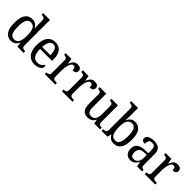

<svg xmlns="http://www.w3.org/2000/svg" viewBox="295 -2113 3476 3476"><g transform="rotate(45 2033.0 -375.0)"><path d="M237 10Q147 10 98.5 -56.5Q50 -123 50 -267Q50 -412 98.5 -479Q147 -546 238 -546Q292 -546 325.5 -521.5Q359 -497 379 -458H384Q381 -482 380 -511.5Q379 -541 379 -566V-650Q379 -695 356.5 -706.5Q334 -718 304 -718H296V-760H470V-110Q470 -66 492 -54Q514 -42 545 -42H553V0H394L383 -91H380Q359 -44 325.5 -17Q292 10 237 10ZM256 -51Q325 -51 352 -106Q379 -161 379 -267Q379 -373 352.5 -429Q326 -485 255 -485Q196 -485 170 -428.5Q144 -372 144 -266Q144 -158 170 -104.5Q196 -51 256 -51Z M836 10Q734 10 677 -62Q620 -134 620 -264Q620 -405 674 -475.5Q728 -546 827 -546Q918 -546 969.5 -485Q1021 -424 1021 -306V-262H714Q716 -152 750.5 -101Q785 -50 852 -50Q900 -50 933 -72Q966 -94 982 -123Q990 -120 996 -111.5Q1002 -103 1002 -90Q1002 -70 984 -46.5Q966 -23 929.5 -6.5Q893 10 836 10ZM926 -314Q925 -395 903 -444Q881 -493 827 -493Q775 -493 747.5 -447Q720 -401 716 -314Z M1096 0V-42H1099Q1130 -42 1152 -54Q1174 -66 1174 -114V-426Q1174 -471 1152 -482.5Q1130 -494 1100 -494H1097V-536H1243L1260 -434H1264Q1277 -464 1292 -489.5Q1307 -515 1331 -530.5Q1355 -546 1394 -546Q1444 -546 1468 -526Q1492 -506 1492 -472Q1492 -441 1471.5 -422Q1451 -403 1404 -403Q1404 -444 1393 -462.5Q1382 -481 1355 -481Q1331 -481 1314 -460Q1297 -439 1286.5 -406.5Q1276 -374 1271 -337.5Q1266 -301 1266 -270V-109Q1266 -64 1288 -53Q1310 -42 1340 -42H1365V0Z M1535 0V-42H1538Q1569 -42 1591 -54Q1613 -66 1613 -114V-426Q1613 -471 1591 -482.5Q1569 -494 1539 -494H1536V-536H1682L1699 -434H1703Q1716 -464 1731 -489.5Q1746 -515 1770 -530.5Q1794 -546 1833 -546Q1883 -546 1907 -526Q1931 -506 1931 -472Q1931 -441 1910.5 -422Q1890 -403 1843 -403Q1843 -444 1832 -462.5Q1821 -481 1794 -481Q1770 -481 1753 -460Q1736 -439 1725.5 -406.5Q1715 -374 1710 -337.5Q1705 -301 1705 -270V-109Q1705 -64 1727 -53Q1749 -42 1779 -42H1804V0Z M2197 10Q2122 10 2082.5 -36.5Q2043 -83 2043 -186V-427Q2043 -471 2021.5 -482.5Q2000 -494 1969 -494H1966V-536H2135V-190Q2135 -124 2154.5 -88.5Q2174 -53 2229 -53Q2289 -53 2316 -98Q2343 -143 2343 -216V-422Q2343 -470 2321.5 -482Q2300 -494 2269 -494H2266V-536H2434V-109Q2434 -64 2456.5 -53Q2479 -42 2509 -42H2512V0H2362L2349 -81H2345Q2317 -26 2279.5 -8Q2242 10 2197 10Z M2865 10Q2812 10 2778 -14.5Q2744 -39 2724 -78H2718L2701 0H2551V-42H2558Q2589 -42 2611 -54Q2633 -66 2633 -114V-650Q2633 -695 2610.5 -706.5Q2588 -718 2558 -718H2551V-760H2725V-576Q2725 -558 2724 -532Q2723 -506 2722.5 -482Q2722 -458 2721 -445H2724Q2745 -491 2778.5 -518.5Q2812 -546 2867 -546Q2957 -546 3005 -479.5Q3053 -413 3053 -269Q3053 -124 3004 -57Q2955 10 2865 10ZM2848 -51Q2908 -51 2933.5 -107.5Q2959 -164 2959 -270Q2959 -379 2933.5 -432.5Q2908 -486 2847 -486Q2777 -486 2750.5 -431.5Q2724 -377 2724 -269Q2724 -163 2750.5 -107Q2777 -51 2848 -51Z M3292 10Q3231 10 3190.5 -29Q3150 -68 3150 -150Q3150 -230 3202 -268Q3254 -306 3360 -310L3436 -313V-373Q3436 -410 3430.5 -437.5Q3425 -465 3407 -480.5Q3389 -496 3352 -496Q3300 -496 3284.5 -465.5Q3269 -435 3269 -387Q3229 -387 3208.5 -402Q3188 -417 3188 -450Q3188 -499 3236.5 -522.5Q3285 -546 3357 -546Q3442 -546 3485 -507Q3528 -468 3528 -373V-114Q3528 -72 3541 -57Q3554 -42 3585 -42H3588V0H3459L3444 -87H3437Q3418 -59 3399 -37Q3380 -15 3355.5 -2.5Q3331 10 3292 10ZM3317 -48Q3372 -48 3404.5 -87.5Q3437 -127 3437 -191V-272L3379 -269Q3303 -266 3273.5 -234.5Q3244 -203 3244 -145Q3244 -98 3262 -73Q3280 -48 3317 -48Z M3656 0V-42H3659Q3690 -42 3712 -54Q3734 -66 3734 -114V-426Q3734 -471 3712 -482.5Q3690 -494 3660 -494H3657V-536H3803L3820 -434H3824Q3837 -464 3852 -489.5Q3867 -515 3891 -530.5Q3915 -546 3954 -546Q4004 -546 4028 -526Q4052 -506 4052 -472Q4052 -441 4031.5 -422Q4011 -403 3964 -403Q3964 -444 3953 -462.5Q3942 -481 3915 -481Q3891 -481 3874 -460Q3857 -439 3846.5 -406.5Q3836 -374 3831 -337.5Q3826 -301 3826 -270V-109Q3826 -64 3848 -53Q3870 -42 3900 -42H3925V0Z"/></g></svg>

Font: Noto Serif Tamil SemiCondensed
Style: Italic
Weight: 400
Width: 4
Italic angle: -12°
Designer: Indian Type Foundry, Tom Grace, and the Monotype Design Team
Foundry: Monotype Imaging Inc.
Version: Version 2.003; ttfautohint (v1.8.4.7-5d5b)